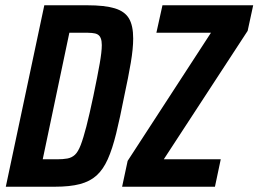

<svg xmlns="http://www.w3.org/2000/svg" viewBox="-20 -708 980 728"><path d="M2 0 148 -688H311Q377 -688 415 -676.5Q453 -665 469 -638Q485 -611 485 -562Q485 -524 476 -470.5Q467 -417 451 -343Q435 -261 420.5 -202Q406 -143 388.5 -104Q371 -65 346 -42.5Q321 -20 283 -10Q245 0 188 0ZM142 -104H196Q219 -104 235.5 -107Q252 -110 264 -121Q276 -132 286 -158Q296 -184 307.5 -228.5Q319 -273 334 -344Q350 -421 358 -466.5Q366 -512 366 -537Q366 -553 362 -563Q358 -573 350 -577.5Q342 -582 328.5 -583Q315 -584 297 -584H243ZM443 0 464 -98 780 -584H573L596 -688H940L919 -591L601 -104H817L795 0Z"/></svg>

Font: Saira Condensed SemiBold
Style: Italic
Weight: 600
Width: 3
Italic angle: -12°
Designer: Hector Gatti with collaboration of the Omnibus-Type team
Foundry: Omnibus-Type
Version: Version 1.101